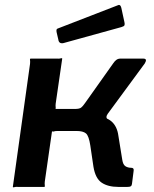

<svg xmlns="http://www.w3.org/2000/svg" viewBox="-20 -772 635 793"><path d="M33 0 104 -508Q105 -518 104 -524Q103 -530 107 -530H215Q225 -529 230.5 -531Q236 -533 237 -530L210 -344Q209 -335 210 -328.5Q211 -322 208 -322H320L366 -294Q417 -291 440.5 -270.5Q464 -250 469 -211L485 -112Q488 -92 498 -85.5Q508 -79 522 -79Q534 -79 532 -67L525 -12Q524 -5 520 -2.5Q516 0 506 0H469Q426 0 400 -17.5Q374 -35 366 -83L353 -171Q347 -211 335 -221Q323 -231 296 -231H217Q208 -231 202 -229Q196 -227 195 -231L165 -22Q164 -13 165 -6.5Q166 0 163 0H55Q45 -1 39.5 1Q34 3 33 0ZM290 -270 289 -322Q308 -322 315 -327.5Q322 -333 331 -346L448 -511Q454 -520 461 -525Q468 -530 478 -530H571Q581 -530 582.5 -525Q584 -520 578 -510L425 -302Q414 -286 426 -279ZM481 -740 494 -680Q496 -672 494 -667.5Q492 -663 481 -660L242 -594Q232 -592 227 -596Q222 -600 221 -608L214 -638Q211 -652 218 -654L466 -750Q471 -753 475 -750.5Q479 -748 481 -740Z"/></svg>

Font: Libre Franklin SemiBold
Style: Italic
Weight: 600
Italic angle: -8°
Designer: Pablo Impallari, Rodrigo Fuenzalida, Nhung Nguyen
Foundry: Impallari Type
Version: Version 3.000